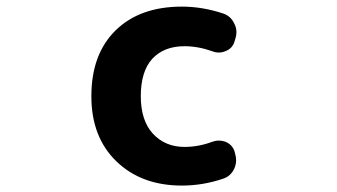

<svg xmlns="http://www.w3.org/2000/svg" viewBox="-20 -580 1040 592"><path d="M541 -7.8Q416 -7.8 338.9 -82.5Q261.7 -157.2 261.7 -283.2Q261.7 -413.1 336.4 -486.3Q411.1 -559.6 541 -559.6Q604.5 -559.6 668.9 -538.1Q691.4 -530.3 702.1 -507.8Q709 -495.1 709 -480.5Q709 -471.7 706.1 -461.9L703.1 -452.1Q697.3 -431.6 676.8 -422.9Q666 -418 654.3 -418Q644.5 -418 634.8 -421.9Q590.8 -437.5 548.8 -437.5Q485.4 -437.5 449.2 -398.4Q414.1 -359.4 414.1 -283.2Q414.1 -209 451.2 -168Q489.3 -127 548.8 -127Q591.8 -127 633.8 -142.6Q644.5 -146.5 654.3 -146.5Q665 -146.5 675.8 -142.6Q696.3 -133.8 703.1 -113.3L705.1 -105.5Q708 -95.7 708 -85.9Q708 -72.3 702.1 -59.6Q691.4 -37.1 668.9 -29.3Q605.5 -7.8 541 -7.8Z"/></svg>

Font: Rounded Mgen+ 2m bold
Style: Bold
Weight: 700
Designer: [Source Han Sans]
Ryoko NISHIZUKA  (kana & ideographs); Paul D. Hunt (Latin, Greek & Cyrillic); Wenlong ZHANG  (bopomofo
Version: Version 1.059.20150602